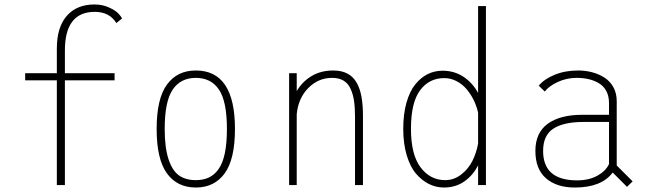

<svg xmlns="http://www.w3.org/2000/svg" viewBox="-20 -827 2890 858"><path d="M92.5 -500H234V-609.5Q234 -705.5 278.5 -756.2Q323 -807 402 -807Q437.5 -807 466.2 -794Q495 -781 507.5 -768.2Q520 -755.5 525.5 -744.5L500 -724Q469 -774 403.5 -774Q270 -774 270 -601.5V-500H492V-468H270V0H234V-468H92.5Z M680 -251Q680 -386 726 -449Q772 -512 855 -512Q1030 -512 1030 -251Q1030 -115.5 984 -52.2Q938 11 855 11Q772 11 726 -52.2Q680 -115.5 680 -251ZM855 -22Q888.5 -22 913.5 -33.8Q938.5 -45.5 957 -71.8Q975.5 -98 984.8 -142.8Q994 -187.5 994 -251Q994 -373.5 958.8 -426.2Q923.5 -479 855 -479Q787 -479 751.5 -426.2Q716 -373.5 716 -251Q716 -167 733.2 -115.2Q750.5 -63.5 780.2 -42.8Q810 -22 855 -22Z M1272 0V-500H1306V-420Q1331 -462.5 1372.5 -487.2Q1414 -512 1469 -512Q1506.5 -512 1532.5 -498.2Q1558.5 -484.5 1573.8 -457.5Q1589 -430.5 1595.5 -394Q1602 -357.5 1602 -308V0H1566.5V-305Q1566.5 -346.5 1562 -376.5Q1557.5 -406.5 1546.5 -430.5Q1535.5 -454.5 1515 -466.8Q1494.5 -479 1464 -479Q1402.5 -479 1357.8 -433.8Q1313 -388.5 1306 -317V0Z M2151.5 0H2116.5V-88Q2093 -42.5 2054.2 -15.8Q2015.5 11 1964 11Q1928.5 11 1896.8 -4.8Q1865 -20.5 1839 -51Q1813 -81.5 1797.5 -133.2Q1782 -185 1782 -251Q1782 -317.5 1796.5 -368.5Q1811 -419.5 1835.8 -450Q1860.5 -480.5 1891.2 -495.8Q1922 -511 1957.5 -511Q2010 -511 2051 -484Q2092 -457 2116.5 -411.5V-800H2151.5ZM1816.5 -251Q1816.5 -136 1859.5 -79Q1902.5 -22 1969.5 -22Q2008.5 -22 2040.8 -47Q2073 -72 2091 -107.8Q2109 -143.5 2116.5 -185.5V-323.5Q2110.5 -351 2097.8 -377.8Q2085 -404.5 2066.2 -427.2Q2047.5 -450 2021 -464Q1994.5 -478 1965 -478Q1897.5 -478 1857 -423.2Q1816.5 -368.5 1816.5 -251Z M2782 8 2718 -56Q2668 11 2548.5 11Q2467.5 11 2420 -30.2Q2372.5 -71.5 2372.5 -152.5Q2372.5 -233.5 2427.5 -273.8Q2482.5 -314 2582 -314H2701.5V-367Q2701.5 -397.5 2689.5 -420Q2677.5 -442.5 2656.5 -455Q2635.5 -467.5 2610.8 -473.2Q2586 -479 2556.5 -479Q2512.5 -479 2472.8 -460.8Q2433 -442.5 2414.5 -418L2387.5 -444Q2411 -473 2457.8 -492.5Q2504.5 -512 2564 -512Q2596.5 -512 2626.5 -504Q2656.5 -496 2681.5 -480Q2706.5 -464 2721.2 -437Q2736 -410 2736 -375V-87.5L2807 -16.5ZM2559 -21Q2612 -21 2649.8 -42Q2687.5 -63 2701.5 -94V-282H2586.5Q2499 -282 2453 -252.2Q2407 -222.5 2407 -152.5Q2407 -21 2559 -21Z"/></svg>

Font: League Mono Narrow Thin
Style: Regular
Weight: 100
Width: 3
Designer: Tyler Finck
Foundry: The League of Moveable Type / Tyler Finck
Version: Version 2.210